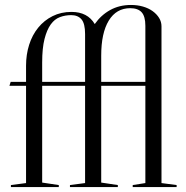

<svg xmlns="http://www.w3.org/2000/svg" viewBox="-20 -754 750 774"><path d="M23 -424H85V-489Q85 -534 97.5 -573.5Q110 -613 134 -642.5Q158 -672 192 -689Q226 -706 268 -706Q333 -706 362 -657Q387 -693 424 -713.5Q461 -734 508 -734Q534 -734 556.5 -727.5Q579 -721 595.5 -709Q612 -697 621.5 -681.5Q631 -666 631 -648V-16L692 -8V0H515V-8L566 -16V-408H388V-18L455 -8V0H262V-8L323 -16V-408H150V-18L217 -8V0H24V-8L85 -16V-408H18ZM505 -721Q449 -721 418.5 -671Q388 -621 388 -530V-424H566V-650Q566 -688 551 -704.5Q536 -721 505 -721ZM323 -617Q323 -659 308.5 -676Q294 -693 267 -693Q243 -693 221.5 -685Q200 -677 184.5 -655.5Q169 -634 159.5 -597Q150 -560 150 -502V-424H323Z"/></svg>

Font: Libre Caslon Display
Style: Regular
Weight: 400
Designer: Pablo Impallari, Rodrigo Fuenzalida
Foundry: Pablo Impallari, Rodrigo Fuenzalida
Version: Version 1.002; ttfautohint (v1.5)